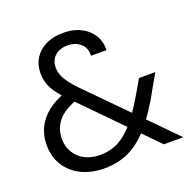

<svg xmlns="http://www.w3.org/2000/svg" viewBox="-127 -841 988 982"><g transform="rotate(-20 366.5 -350.0)"><path d="M606 0 223 -390Q177 -436 157 -473.5Q137 -511 137 -557Q137 -602 158.5 -637Q180 -672 220.5 -692Q261 -712 317 -712Q371 -712 411.5 -691.5Q452 -671 474 -635.5Q496 -600 495 -553H411Q412 -598 383.5 -621Q355 -644 317 -644Q271 -644 245.5 -620Q220 -596 220 -558Q220 -526 237.5 -495.5Q255 -465 290 -428L712 0ZM280 12Q209 12 155 -14.5Q101 -41 71 -89Q41 -137 41 -201Q41 -252 61.5 -294.5Q82 -337 123 -369.5Q164 -402 224 -422L257 -434L301 -379L262 -365Q192 -341 158.5 -300.5Q125 -260 125 -204Q125 -163 144.5 -130Q164 -97 199.5 -78.5Q235 -60 282 -60Q340 -60 386.5 -85.5Q433 -111 480 -169Q501 -195 523.5 -230Q546 -265 571 -308L602 -362H691L646 -283Q619 -232 591.5 -191Q564 -150 538 -118Q480 -49 418.5 -18.5Q357 12 280 12Z"/></g></svg>

Font: DVN - DM Sans
Style: Regular
Weight: 400
Designer: Colophon Foundry, Jonny Pinhorn
Foundry: Colophon Foundry
Version: Version 4.004;gftools[0.9.30]